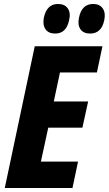

<svg xmlns="http://www.w3.org/2000/svg" viewBox="-20 -947 548 967"><path d="M4 0 155 -714H496L468 -582H282L251 -436H424L395 -304H223L186 -133H373L345 0ZM378 -859Q392 -927 449 -927Q482 -927 497.5 -904.5Q513 -882 505 -845Q491 -778 434 -778Q400 -778 385 -800Q370 -822 378 -859ZM201 -859Q216 -927 272 -927Q306 -927 321.5 -904.5Q337 -882 328 -845Q314 -778 258 -778Q224 -778 209 -800Q194 -822 201 -859Z"/></svg>

Font: Noto Sans Condensed ExtraBold
Style: Italic
Weight: 800
Width: 3
Italic angle: -12°
Designer: Monotype Design Team
Foundry: Monotype Imaging Inc.
Version: Version 2.013; ttfautohint (v1.8.4.7-5d5b)